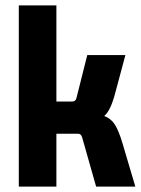

<svg xmlns="http://www.w3.org/2000/svg" viewBox="-20 -695 526 715"><path d="M190 0H50V-675H190V-317H250Q262 -317 265 -331L305 -490H447L410 -352Q392 -282 368 -263Q393 -254 407.5 -231.5Q422 -209 436 -162L484 0H338L286 -183Q282 -197 271 -197H190Z"/></svg>

Font: Gemunu Libre ExtraBold
Style: Regular
Weight: 800
Designer: Puspanada Ekanayake, Sola Matas, Pathum Egodawatta, Kosala Senevirathne
Foundry: mooniak
Version: Version 1.100